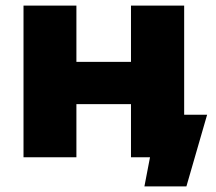

<svg xmlns="http://www.w3.org/2000/svg" viewBox="-20 -562 773 686"><path d="M64 0V-542H253V-341H448V-542H638V0H448V-190H253V0ZM496 104 524 -42 640 0H448V-152H720L646 104Z"/></svg>

Font: MOST Montserrat ExtraBold
Style: Regular
Weight: 800
Designer: Julieta Ulanovsky
Foundry: Julieta Ulanovsky
Version: Version 8.000;March 11, 2024;FontCreator 15.0.0.2926 64-bit